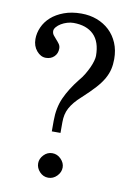

<svg xmlns="http://www.w3.org/2000/svg" viewBox="-84 -789 596 851"><g transform="rotate(10 213.5 -363.0)"><path d="M278.3 -370.1Q259.8 -353.5 247.6 -338.9Q235.4 -324.2 227.5 -309.6Q219.7 -294.9 216.3 -279.3Q212.9 -263.7 212.9 -245.1V-197.3H173.8V-245.1Q173.8 -303.7 194.3 -349.1Q214.8 -394.5 252.9 -442.4Q265.6 -457 275.9 -474.1Q286.1 -491.2 293.5 -507.3Q300.8 -523.4 304.7 -537.6Q308.6 -551.8 308.6 -560.5Q308.6 -624 276.4 -655.8Q244.1 -687.5 185.5 -687.5Q171.9 -687.5 157.2 -683.1Q142.6 -678.7 130.4 -671.4Q118.2 -664.1 110.4 -654.8Q102.5 -645.5 102.5 -636.7Q102.5 -626 108.9 -617.7Q115.2 -609.4 122.6 -601.6Q129.9 -593.8 136.2 -585Q142.6 -576.2 142.6 -564.5Q142.6 -542 127.9 -527.8Q113.3 -513.7 90.8 -513.7Q67.4 -513.7 49.3 -535.2Q31.2 -556.6 31.2 -587.9Q31.2 -615.2 43 -641.6Q54.7 -668 77.6 -688.5Q100.6 -709 134.8 -721.7Q168.9 -734.4 212.9 -734.4Q251 -734.4 283.2 -722.2Q315.4 -710 339.4 -687.5Q363.3 -665 377 -632.8Q390.6 -600.6 390.6 -560.5Q390.6 -536.1 385.7 -515.1Q380.9 -494.1 368.7 -472.2Q356.4 -450.2 334.5 -425.8Q312.5 -401.4 278.3 -370.1ZM138.7 -47.9Q138.7 -68.4 154.8 -85.4Q170.9 -102.5 193.4 -102.5Q215.8 -102.5 232.4 -85.4Q249 -68.4 249 -47.9Q249 -26.4 232.4 -9.3Q215.8 7.8 193.4 7.8Q170.9 7.8 154.8 -9.3Q138.7 -26.4 138.7 -47.9Z"/></g></svg>

Font: Subtext
Style: Regular
Weight: 400
Designer: Christopher J. Fynn
Foundry: Christopher J. Fynn for DDC
Version: Version 1.000 preliminary